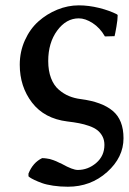

<svg xmlns="http://www.w3.org/2000/svg" viewBox="-20 -460 484 721"><path d="M275.9 -391.1Q228.5 -391.1 194.8 -345.2Q161.1 -299.3 161.1 -231Q161.1 -194.3 171.6 -166.7Q182.1 -139.2 200.7 -123.3Q219.2 -107.4 239.5 -99.1Q259.8 -90.8 283.2 -87.9Q362.8 -77.6 403.3 -43.7Q443.8 -9.8 443.8 59.1Q443.8 130.9 382.3 186Q320.8 241.2 234.9 241.2Q205.6 241.2 179.7 237.3Q153.8 233.4 137.7 227.5Q121.6 221.7 109.4 215.8Q97.2 210 91.8 206.1L86.9 202.1V191.9Q103.5 150.4 138.2 133.8Q146 133.8 154.1 135Q162.1 136.2 167 137.2Q171.9 138.2 180.4 141.4Q189 144.5 190.9 145.5Q192.9 146.5 202.6 151.1Q212.4 155.8 212.9 155.8Q252.9 178.2 272 178.2Q310.5 178.2 341.3 151.9Q372.1 125.5 372.1 84Q372.1 65.9 364.7 52Q357.4 38.1 345.5 28.8Q333.5 19.5 314.7 12.9Q295.9 6.3 276.9 2.7Q257.8 -1 232.9 -3.9Q146.5 -14.6 100.3 -74.7Q54.2 -134.8 54.2 -216.8Q54.2 -266.1 73.5 -308.8Q92.8 -351.6 124.3 -379.6Q155.8 -407.7 195.3 -423.8Q234.9 -439.9 275.9 -439.9Q313 -439.9 352.3 -430.2Q391.6 -420.4 419.9 -405.8L421.9 -402.8Q421.9 -386.7 417.2 -359.9Q412.6 -333 410.2 -324.2L374 -323.2Q355.5 -355.5 327.9 -373.3Q300.3 -391.1 275.9 -391.1Z"/></svg>

Font: Linear Smooth
Style: Bold
Weight: 700
Designer: Philipp H. Poll, Flanker
Foundry: Philipp H. Poll, reworked by Flanker
Version: Version 1.061 | FøM Fix